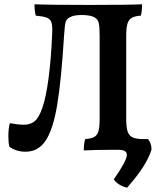

<svg xmlns="http://www.w3.org/2000/svg" viewBox="-20 -699 776 896"><path d="M687 0Q674 39 648 80Q622 121 573 177Q553 172 536.5 162Q520 152 511 138Q572 51 572 24Q572 11 561.5 5.5Q551 0 531 0H511Q428 0 371 3Q371 -32 378 -50Q406 -52 420 -60Q434 -68 439.5 -87Q445 -106 445 -144V-533Q445 -575 440.5 -592.5Q436 -610 421 -618Q401 -629 360 -629Q324 -629 305 -618Q290 -610 286 -595Q282 -580 279 -533Q266 -324 247 -210Q228 -96 193.5 -43.5Q159 9 99 9Q75 9 55 2Q35 -5 24 -14Q19 -32 19 -63Q19 -100 26 -124Q66 -117 92 -117Q122 -117 142 -133.5Q162 -150 178 -197Q195 -246 206.5 -333Q218 -420 223 -531L224 -561Q224 -586 218.5 -598.5Q213 -611 197 -617Q181 -623 147 -626Q141 -647 141 -679Q210 -676 398 -676Q583 -676 643 -679Q643 -644 637 -626Q609 -624 595 -616Q581 -608 575 -589Q569 -570 569 -533V-144Q569 -106 575 -87Q581 -68 595 -60Q609 -52 637 -50H671Q687 -31 687 0Z"/></svg>

Font: Vollkorn SC SemiBold
Style: Regular
Weight: 600
Designer: Friedrich Althausen
Foundry: Friedrich Althausen
Version: Version 4.015